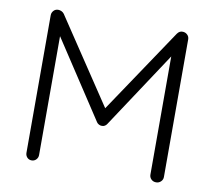

<svg xmlns="http://www.w3.org/2000/svg" viewBox="-78 -790 981 879"><g transform="rotate(10 413.0 -350.0)"><path d="M123.8 -700.2Q131 -700.2 138.6 -696.9Q146.2 -693.5 151.2 -686.8L427.2 -273L399.8 -273.5L677.2 -686.8Q688 -701.8 703.8 -700.2Q715.8 -699.5 724.2 -691.1Q732.8 -682.8 732.8 -670V-30.2Q732.8 -17.8 723.6 -8.9Q714.5 0 701.5 0Q687.8 0 678.9 -8.9Q670 -17.8 670 -30.2V-609.2L688 -607L435.2 -224Q431.5 -218.2 425.5 -214.8Q419.5 -211.2 412.2 -211.5Q405.2 -211.2 398.5 -214.8Q391.8 -218.2 388 -224L134 -610.8L152.5 -624V-30.2Q152.5 -17.8 144 -8.9Q135.5 0 123 0Q110 0 101.9 -8.9Q93.8 -17.8 93.8 -30.2V-670Q93.8 -681.5 102.1 -690.9Q110.5 -700.2 123.8 -700.2Z"/></g></svg>

Font: Quicksand Variable Light
Style: Regular
Weight: 300
Designer: Andrew Paglinawan
Foundry: Andrew Paglinawan
Version: Version 3.004